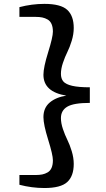

<svg xmlns="http://www.w3.org/2000/svg" viewBox="-20 -824 542 980"><path d="M356.4 12.7Q356.4 74.7 323.2 105.2Q290 135.7 206.5 135.7Q142.6 135.7 79.1 119.1V69.3H161.6Q181.2 69.3 195.6 66.4Q210 63.5 223.1 55.9Q236.3 48.3 243.2 32.7Q250 17.1 250 -5.9Q250 -33.7 225.8 -111.1Q201.7 -188.5 201.7 -226.1Q201.7 -273.4 233.6 -300.5Q265.6 -327.6 318.4 -335.9Q201.7 -355 201.7 -442.4Q201.7 -480 225.8 -557.4Q250 -634.8 250 -662.6Q250 -685.5 243.2 -701.2Q236.3 -716.8 223.1 -724.4Q210 -731.9 195.6 -734.9Q181.2 -737.8 161.6 -737.8H79.1V-787.6Q142.6 -804.2 206.5 -804.2Q290 -804.2 323.2 -773.7Q356.4 -743.2 356.4 -681.2Q356.4 -649.9 346.2 -616.2Q335.9 -582.5 323.7 -558.1Q311.5 -533.7 301.3 -503.4Q291 -473.1 291 -447.3Q291 -422.4 303.5 -408Q315.9 -393.6 348.4 -386Q380.9 -378.4 438.5 -378.4V-298.8Q356 -298.8 323.5 -279.5Q291 -260.3 291 -221.2Q291 -195.3 301.3 -165Q311.5 -134.8 323.7 -110.4Q335.9 -85.9 346.2 -52.2Q356.4 -18.6 356.4 12.7Z"/></svg>

Font: HaufeMerriweather
Style: Regular
Weight: 400
Designer: Eben Sorkin ( eben@eyebytes.com )
Foundry: Eben Sorkin
Version: Version 1.56